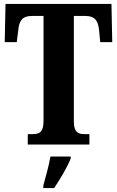

<svg xmlns="http://www.w3.org/2000/svg" viewBox="-20 -734 595 975"><path d="M121 0H434V-53H409C377 -53 355 -61 355 -118V-653H414C464 -653 478 -626 483 -582L489 -520H550L546 -714H8L4 -520H65L73 -582C77 -626 92 -653 141 -653H201V-119C201 -61 178 -53 146 -53H121ZM200 208V221H255C284 178 323 113 339 71V61H236C229 105 211 168 200 208Z"/></svg>

Font: Noto Serif Georgian ExtraCondensed ExtraBold
Style: Regular
Weight: 800
Width: 2
Designer: Monotype Design Team, Akaki Razmadze
Foundry: Google LLC
Version: Version 2.003